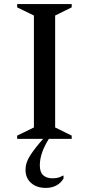

<svg xmlns="http://www.w3.org/2000/svg" viewBox="-20 -680 435 940"><path d="M64 0V-16L146 -56V-604L64 -644V-660H331V-644L250 -604V-56L331 -16V0H219Q196 37 185.5 68.5Q175 100 175 129Q175 163 191.5 178Q208 193 238 193Q249 193 261.5 190.5Q274 188 287 180H291V194Q278 216 256 228Q234 240 204 240Q160 240 132.5 216Q105 192 105 151Q105 115 129 79Q153 43 191 0Z"/></svg>

Font: Spectral Medium
Style: Regular
Weight: 500
Designer: Jean-Baptiste Levee
Foundry: Production Type
Version: Version 2.001